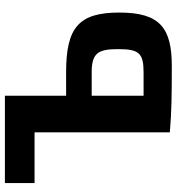

<svg xmlns="http://www.w3.org/2000/svg" viewBox="12 -742 738 803"><g transform="rotate(-90 381.5 -341.0)"><path d="M382 -434V-690H17V-566H229V0H231C315 7 380 8 506 8C664 8 730 -40 730 -211C730 -381 668 -434 480 -434ZM382 -110V-327H480C562 -327 577 -299 577 -216C577 -130 561 -110 480 -110Z"/></g></svg>

Font: SnT
Style: Bold
Weight: 700
Designer: Natanael Gama
Version: Version 1.001;PS 001.001;hotconv 1.0.70;makeotf.lib2.5.58329